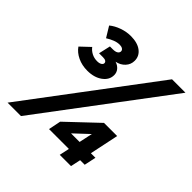

<svg xmlns="http://www.w3.org/2000/svg" viewBox="-184 -860 1012 1012"><g transform="rotate(45 321.5 -354.0)"><path d="M195 -416Q155 -416 122.5 -431.5Q90 -447 72 -473L125 -523Q137 -507 155.5 -497.5Q174 -488 196 -488Q213 -488 222 -494Q231 -500 231 -508Q231 -516 224 -520.5Q217 -525 203 -525H174L189 -591H210Q230 -591 239.5 -597.5Q249 -604 249 -614Q249 -623 241 -628.5Q233 -634 219 -634Q201 -634 182 -626.5Q163 -619 144 -607L108 -666Q131 -685 163.5 -696.5Q196 -708 228 -708Q278 -708 306.5 -686.5Q335 -665 335 -630Q335 -602 316 -581.5Q297 -561 267 -555Q287 -549 299.5 -534.5Q312 -520 312 -500Q312 -464 279 -440Q246 -416 195 -416ZM406 0 418 -56H270L284 -125L452 -284H550L516 -122H550L536 -56H502L490 0ZM368 -122H432L448 -197ZM17 0 543 -700H643L117 0Z"/></g></svg>

Font: Red Hat Mono
Style: Italic
Weight: 400
Italic angle: -12°
Monospace: yes
Designer: Pentagram, MCKL
Foundry: MCKL
Version: Version 1.030